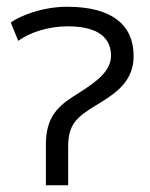

<svg xmlns="http://www.w3.org/2000/svg" viewBox="-20 -549 446 569"><path d="M34 -428C67 -452 121 -471 181 -471C245 -471 309 -453 309 -384C309 -340 269 -309 219 -277L194 -261C146 -230 116 -195 116 -121V0H182V-114C182 -180 206 -201 263 -236L281 -247C329 -277 376 -312 376 -383C376 -475 312 -529 179 -529C103 -529 35 -500 12 -482Z"/></svg>

Font: Repo Light
Style: Regular
Weight: 300
Designer: Stefan Peev
Foundry: Context Ltd
Version: Version 001.502